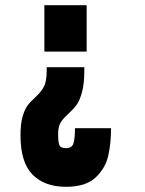

<svg xmlns="http://www.w3.org/2000/svg" viewBox="-20 -532 559 740"><path d="M314 -333H151V-512H314ZM305 -260Q305 -209 296 -176.5Q287 -144 275 -127.5Q263 -111 243 -93Q223 -75 213.5 -59.5Q204 -44 204 -15Q204 14 208.5 26.5Q213 39 234 39Q258 39 263.5 19.5Q269 0 269 -38H408Q408 21 397 69Q386 117 348 152.5Q310 188 234 188Q152 188 105.5 141Q59 94 59 -10Q59 -55 67 -82.5Q75 -110 86 -125Q97 -140 115 -156Q138 -177 149 -197.5Q160 -218 160 -261V-273H305Z"/></svg>

Font: Decalotype Black
Style: Regular
Weight: 900
Designer: Alfredo Marco Pradil
Foundry: Alfredo Marco Pradil
Version: Version 1.0